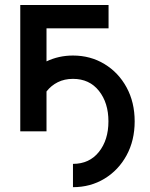

<svg xmlns="http://www.w3.org/2000/svg" viewBox="-20 -528 605 772"><path d="M61.5 0V-507.8H416.5V-414.1H167V-281.2Q216.3 -304.7 273.4 -304.7Q343.8 -304.7 400.1 -270.5Q456.5 -236.3 489 -176.5Q521.5 -116.7 521.5 -40Q521.5 36.6 489 96.4Q456.5 156.2 400.1 190.4Q343.8 224.6 273.4 224.6V130.9Q339.4 130.9 377.7 82.8Q416 34.7 416 -40Q416 -114.7 377.7 -162.8Q339.4 -210.9 273.4 -210.9Q239.3 -210.9 212.4 -197.5Q185.5 -184.1 167 -160.2V0Z"/></svg>

Font: Giphurs Medium
Style: Regular
Weight: 500
Version: Version 0.920; ttfautohint (v1.8.4.7-5d5b)